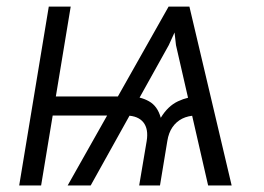

<svg xmlns="http://www.w3.org/2000/svg" viewBox="-20 -566 806 586"><path d="M615.2 0 517.1 -428.2 503.9 -545.9H558.1L687 0ZM38.6 0 128.9 -545.9H195.8L105.5 0ZM110.4 -213.4 119.6 -271.5H366.7L357.4 -213.4ZM404.8 0 427.7 -135.7Q433.6 -172.4 417.7 -192.4Q401.9 -212.4 366.7 -213.4L376 -271.5Q408.7 -271.5 434.8 -256.8Q460.9 -242.2 470.7 -206.5Q492.2 -242.2 523.2 -256.8Q554.2 -271.5 586.9 -271.5L577.6 -213.4Q554.2 -212.9 536.1 -203.9Q518.1 -194.8 506.3 -177.7Q494.6 -160.6 490.7 -135.7L468.3 0ZM186.5 0 494.6 -545.9H548.8L495.1 -428.2L256.8 0Z"/></svg>

Font: Inter Light
Style: Italic
Weight: 300
Italic angle: -9.3988°
Designer: Rasmus Andersson
Foundry: rsms
Version: Version 4.001;git-66647c0bb